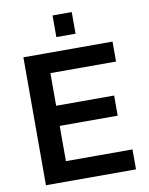

<svg xmlns="http://www.w3.org/2000/svg" viewBox="-95 -945 786 1014"><g transform="rotate(-10 298.0 -438.5)"><path d="M258 -761V-877H361V-761ZM68 0V-686H546V-579H194V-404H505V-296H194V-107H551V0Z"/></g></svg>

Font: Archivo SemiCondensed SemiBold
Style: Regular
Weight: 600
Width: 4
Designer: Hector Gatti
Foundry: Omnibus-Type
Version: Version 2.001; ttfautohint (v1.8.3)